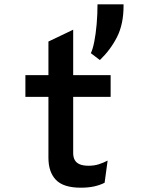

<svg xmlns="http://www.w3.org/2000/svg" viewBox="-20 -860 656 892"><path d="M355 12Q275 12 240 -24.2Q205 -60.5 205 -127V-410H98V-511H205V-667L320 -722V-511H494V-410H320V-149Q320 -130 327.2 -116.8Q334.5 -103.5 350.2 -96.8Q366 -90 392 -90Q417.5 -90 438.8 -96.8Q460 -103.5 480 -114L466 -11Q444.5 0 417.5 6Q390.5 12 355 12ZM444 -581 402 -613Q411 -631 418 -666.5Q425 -702 429 -747.2Q433 -792.5 433 -840H554V-832Q554 -748 523.8 -688.2Q493.5 -628.5 444 -581Z"/></svg>

Font: Overpass Mono
Style: Bold
Weight: 700
Monospace: yes
Designer: Delve Withrington, Dave Bailey
Foundry: Delve Fonts LLC
Version: Version 4.000